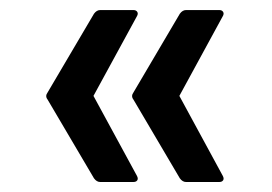

<svg xmlns="http://www.w3.org/2000/svg" viewBox="-20 -453 538 380"><path d="M348.1 -92.8Q341.3 -92.8 335.9 -100.1L244.1 -255.9Q238.8 -262.7 244.1 -270L335.9 -425.8Q341.3 -433.1 348.1 -433.1H414.1Q419.4 -433.1 421.6 -429.4Q423.8 -425.8 420.9 -420.9L335 -263.2L420.9 -105Q423.8 -99.6 421.6 -96.2Q419.4 -92.8 414.1 -92.8ZM178.2 -92.8Q171.4 -92.8 166 -100.1L74.2 -255.9Q68.8 -262.7 74.2 -270L166 -425.8Q171.4 -433.1 178.2 -433.1H244.1Q249.5 -433.1 251.7 -429.4Q253.9 -425.8 251 -420.9L165 -263.2L251 -105Q253.9 -99.6 251.7 -96.2Q249.5 -92.8 244.1 -92.8Z"/></svg>

Font: Sofia Sans
Style: Regular
Weight: 400
Designer: Botio Nikoltchev, Ani Petrova
Foundry: lettersoup
Version: Version 4.100